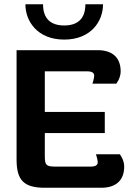

<svg xmlns="http://www.w3.org/2000/svg" viewBox="-20 -887 640 907"><path d="M100 -866.7C100 -785.8 157.5 -700 283.3 -700C409.2 -700 466.7 -785.8 466.7 -866.7H383.3C383.3 -796.7 345 -766.7 283.3 -766.7C221.7 -766.7 183.3 -796.7 183.3 -866.7ZM58.3 -650V-133.3C58.3 -35.8 92.5 0 191.7 0H458.3C527.5 0 566.7 -35 566.7 -100C566.7 -133.3 545.8 -158.3 545.8 -158.3H433.3C433.3 -158.3 441.7 -132.5 441.7 -120.8C441.7 -108.3 433.3 -100 408.3 -100H241.7C198.3 -100 191.7 -106.7 191.7 -150V-258.3H475V-358.3H191.7V-550H391.7C416.7 -550 425 -541.7 425 -529.2C425 -517.5 416.7 -491.7 416.7 -491.7H529.2C529.2 -491.7 550 -516.7 550 -550C550 -615 510.8 -650 441.7 -650Z"/></svg>

Font: BoonHome
Style: Bold
Weight: 700
Designer: Sungsit Sawaiwan
Foundry: Sungsit Sawaiwan
Version: Version 0.2